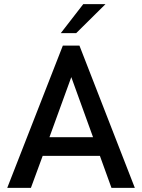

<svg xmlns="http://www.w3.org/2000/svg" viewBox="-20 -911 689 931"><path d="M274.9 -750.5 383.8 -891.1H491.7L349.6 -750.5ZM15.1 0 284.7 -689.9H365.2L633.8 0H520.5L464.4 -155.3H187L129.9 0ZM219.7 -245.6H431.2L325.7 -537.1Z"/></svg>

Font: HK Grotesk SemiBold Legacy
Style: Regular
Weight: 600
Designer: Alfredo Marco Pradil
Foundry: Hanken Design Co.
Version: Version 2.022;PS 002.022;hotconv 1.0.88;makeotf.lib2.5.64775